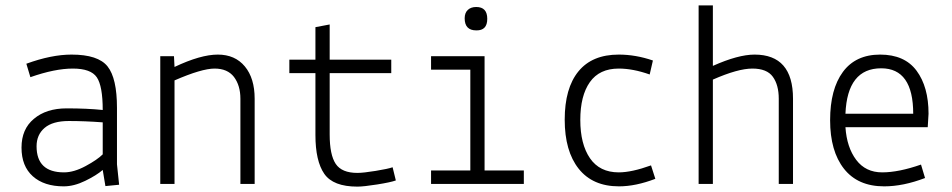

<svg xmlns="http://www.w3.org/2000/svg" viewBox="-20 -684 3540 714"><path d="M218 -43Q255 -43 298.5 -66.5Q342 -90 362 -110V-229Q296 -234 236 -234Q176 -234 146 -208.5Q116 -183 116 -140Q116 -43 218 -43ZM217 9Q144 9 102 -28.5Q60 -66 60 -135Q60 -204 106 -242Q152 -281 228 -281Q304 -281 362 -275Q362 -364 340 -396.5Q318 -429 251 -429Q184 -429 93 -397L78 -447Q171 -481 246 -481Q345 -481 380 -437Q415 -393 415 -283V-73L423 3L372 8L362 -52Q339 -32 297 -11.5Q255 9 217 9Z M627 -475 629 -435Q726 -481 790 -481Q854 -481 890.5 -437Q927 -393 927 -317V0H874V-317Q874 -366 850 -398Q826 -429 778 -429Q730 -429 629 -385V0H576V-475Z M1056 -412V-462H1153V-583L1206 -593V-462H1435V-412H1206V-184Q1206 -108 1228.5 -74.5Q1251 -41 1309 -41Q1331 -41 1377 -48.5Q1423 -56 1440 -62L1452 -13Q1433 -6 1382.5 2Q1332 10 1309 10Q1219 10 1186 -37.5Q1153 -85 1153 -182V-412Z M1583 0V-50H1729V-425H1583V-475H1782V-50H1928V0ZM1708 -616Q1708 -636 1719.5 -647Q1731 -658 1751 -658Q1792 -658 1792 -614Q1792 -570 1751 -571Q1708 -571 1708 -616Z M2408 -459 2396 -407Q2334 -429 2281 -429Q2209 -429 2173.5 -378.5Q2138 -328 2138 -238Q2138 -148 2174 -95.5Q2210 -43 2281 -43Q2329 -43 2401 -69L2417 -19Q2344 9 2282 9Q2184 9 2132 -56.5Q2080 -122 2080 -239Q2080 -356 2131 -418.5Q2182 -481 2281 -481Q2344 -481 2408 -459Z M2631 -388V0H2578V-664H2631V-439Q2725 -481 2786 -481Q2929 -481 2929 -317V0H2876V-317Q2876 -368 2854 -398.5Q2832 -429 2778 -429Q2724 -429 2631 -388Z M3433 -261 3430 -211H3124Q3129 -136 3164 -89.5Q3199 -43 3260.5 -43Q3322 -43 3405 -72L3420 -22Q3339 9 3268 9Q3170 9 3118.5 -56.5Q3067 -122 3067 -237Q3067 -352 3114.5 -416.5Q3162 -481 3253 -481Q3344 -481 3388.5 -421Q3433 -361 3433 -261ZM3257 -430Q3131 -430 3124 -261H3376Q3376 -430 3257 -430Z"/></svg>

Font: Lekton
Style: Regular
Weight: 400
Designer: Paolo Mazzetti, Luciano Perondi, Raffaele Flato, Elena Papassissa, Emilio Macchia, Michela Povoleri, Tobias Seemiller, R
Version: Version 34.000